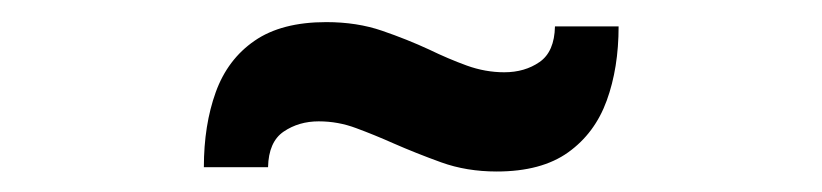

<svg xmlns="http://www.w3.org/2000/svg" viewBox="-20 -934 762 178"><path d="M440.5 -775Q412.5 -775 389 -783.5Q365.5 -792 345 -801Q327 -809 310.2 -815.2Q293.5 -821.5 275.5 -821.5Q257 -821.5 243 -812Q229 -802.5 228.5 -779H169Q169 -818 180 -848.5Q191 -879 216 -896.2Q241 -913.5 282.5 -913.5Q311 -913.5 334.2 -905.5Q357.5 -897.5 378 -888Q395.5 -879.5 412.8 -873.2Q430 -867 447.5 -867Q466.5 -867 480.2 -876.5Q494 -886 494.5 -909.5H553.5Q553.5 -871 542.5 -840.8Q531.5 -810.5 506.8 -792.8Q482 -775 440.5 -775Z"/></svg>

Font: Undotted
Style: Bold
Weight: 700
Designer: Delve Withrington, Dave Bailey, Thomas Jockin
Foundry: Delve Fonts LLC
Version: Version 4.000